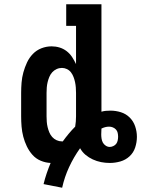

<svg xmlns="http://www.w3.org/2000/svg" viewBox="-20 -755 661 899"><path d="M271 124 184 107Q190 82 198.5 57Q207 32 217 8Q193 7 170.5 -2.5Q148 -12 132 -30Q116 -48 105.5 -70Q95 -92 89 -115Q83 -138 81 -162Q79 -186 79 -210V-320Q79 -344 81 -368.5Q83 -393 89.5 -416.5Q96 -440 106.5 -462.5Q117 -485 134 -502.5Q151 -520 174 -529Q197 -538 222 -538Q241 -538 259 -532.5Q277 -527 292 -515.5Q307 -504 317.5 -488Q328 -472 336 -455V-634H290V-735H455V-232Q465 -235 475.5 -236Q486 -237 497 -237Q522 -237 546 -229.5Q570 -222 587.5 -204.5Q605 -187 613 -163Q621 -139 621 -115V-114Q621 -89 613 -64.5Q605 -40 586.5 -23Q568 -6 543.5 1Q519 8 494 8Q473 8 453 4Q433 0 414.5 -8.5Q396 -17 380.5 -30Q365 -43 355 -61Q325 -19 303.5 27.5Q282 74 271 124ZM270 -93Q271 -93 272 -93Q273 -93 274 -93Q287 -111 301.5 -128.5Q316 -146 332 -162Q334 -174 335 -186Q336 -198 336 -210V-320Q336 -333 335 -345.5Q334 -358 331.5 -370Q329 -382 324.5 -394Q320 -406 312.5 -416Q305 -426 293.5 -431.5Q282 -437 270 -437Q257 -437 245 -431.5Q233 -426 224.5 -416.5Q216 -407 211 -395Q206 -383 203 -370.5Q200 -358 199 -345.5Q198 -333 198 -320V-210Q198 -197 199 -184.5Q200 -172 203 -159.5Q206 -147 211 -135Q216 -123 224.5 -113.5Q233 -104 245 -98.5Q257 -93 270 -93ZM494 -67Q502 -67 510.5 -71Q519 -75 524 -81.5Q529 -88 531 -97Q533 -106 533 -115Q533 -124 531 -133Q529 -142 523 -148.5Q517 -155 508.5 -158.5Q500 -162 491 -162Q481 -162 472 -159.5Q463 -157 455 -153Q455 -146 454.5 -139.5Q454 -133 454 -126Q454 -116 455.5 -106Q457 -96 461.5 -87.5Q466 -79 475 -73Q484 -67 494 -67Z"/></svg>

Font: Iosevka Slab Extended
Style: Bold
Weight: 700
Width: 7
Monospace: yes
Designer: Belleve Invis
Foundry: Belleve Invis
Version: Version 11.1.0; ttfautohint (v1.8.3)